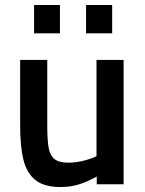

<svg xmlns="http://www.w3.org/2000/svg" viewBox="-20 -741 584 772"><path d="M61 -239V-500H170V-238Q170 -178 175.5 -147Q181 -116 199 -101.5Q217 -87 254 -87Q286 -87 317 -95Q348 -103 368 -113V-500H477V0H369V-31Q328 -9 295.5 1Q263 11 223 11Q158 11 123 -16.5Q88 -44 74.5 -97.5Q61 -151 61 -239ZM117 -721H221V-607H117ZM326 -721H431V-607H326Z"/></svg>

Font: Cairo SemiBold
Style: Regular
Weight: 600
Designer: Mohamed Gaber, Accademia di Belle Arti di Urbino and others
Foundry: Kief Type Foundry, Accademia di Belle Arti di Urbino and others
Version: Version 3.011